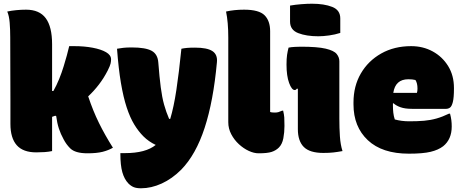

<svg xmlns="http://www.w3.org/2000/svg" viewBox="-20 -812 2490 1032"><path d="M260 0Q241 4 219.5 5.5Q198 7 175 7Q104 7 70 -31.5Q36 -70 36 -146Q36 -200 36 -274.5Q36 -349 35.5 -435Q35 -521 35 -610Q35 -653 32 -690Q29 -727 19 -750Q42 -755 68.5 -757.5Q95 -760 120 -760Q192 -760 226 -714Q260 -668 260 -574V-323H267Q284 -353 298 -387.5Q312 -422 322 -455Q332 -487 339 -513Q346 -539 352 -564H379Q433 -564 478 -555.5Q523 -547 550 -531.5Q577 -516 577 -493Q577 -483 574.5 -471Q572 -459 559 -433Q538 -392 511.5 -357.5Q485 -323 454 -294Q480 -216 512 -151Q544 -86 587 -18Q563 -4 531.5 4Q500 12 450 12Q384 12 357 -15Q336 -36 322 -63Q306 -92 296.5 -121Q287 -150 282 -188L277 -190Q269 -187 260 -184Z M688 -557Q762 -557 795 -539Q828 -521 831 -475Q837 -397 844 -343Q851 -289 862 -249.5Q873 -210 889 -173H895Q914 -236 928 -328.5Q942 -421 955 -550Q969 -553 985 -554.5Q1001 -556 1028 -556Q1093 -556 1121.5 -537.5Q1150 -519 1146 -478Q1127 -269 1080 -125Q1033 19 954 100Q905 149 849 174.5Q793 200 738 200Q714 200 699 194Q684 188 670 174Q648 151 637.5 113.5Q627 76 627 15V11H652Q763 11 817 -33Q779 -51 751 -79Q724 -106 701.5 -143Q679 -180 661 -234.5Q643 -289 630 -366Q617 -443 609 -550Q626 -553 643 -555Q660 -557 688 -557Z M1207 -610Q1207 -693 1195 -750Q1239 -760 1292 -760Q1372 -760 1402 -730Q1432 -700 1432 -644V-210Q1438 -208 1445.5 -207.5Q1453 -207 1457 -207Q1469 -207 1477 -209.5Q1485 -212 1496 -217H1502Q1507 -195 1508 -180.5Q1509 -166 1509 -135Q1509 -101 1503 -69Q1497 -37 1479 -19Q1463 -3 1440 4.5Q1417 12 1370 12Q1345 12 1317 -1Q1289 -14 1264 -37Q1239 -60 1223 -90.5Q1207 -121 1207 -155Z M1581 -118V-335H1575Q1571 -328 1564 -328Q1548 -328 1534 -366Q1520 -404 1520 -465Q1520 -497 1523 -517Q1526 -537 1531 -556Q1545 -559 1565.5 -560Q1586 -561 1597 -561Q1686 -561 1730.5 -550.5Q1775 -540 1789.5 -522Q1804 -504 1804 -483V-175Q1804 -124 1807 -79Q1810 -34 1821 0Q1794 5 1771.5 7.5Q1749 10 1718 10Q1645 10 1613 -22Q1581 -54 1581 -118ZM1539 -782Q1568 -787 1599.5 -789.5Q1631 -792 1657 -792Q1722 -792 1765.5 -775Q1809 -758 1809 -713V-635Q1781 -626 1749 -621.5Q1717 -617 1691 -617Q1627 -617 1583 -634Q1539 -651 1539 -696Z M2190 -564Q2254 -564 2306 -535.5Q2358 -507 2389 -456.5Q2420 -406 2420 -339V-336Q2420 -287 2414 -263.5Q2408 -240 2398.5 -233.5Q2389 -227 2378 -227H2194Q2157 -227 2133 -235.5Q2109 -244 2095 -257L2092 -256V-244Q2092 -225 2094 -206.5Q2096 -188 2102 -170Q2138 -160 2180 -160Q2225 -160 2259.5 -163Q2294 -166 2326 -175Q2358 -184 2393 -201H2399Q2404 -182 2406 -166Q2408 -150 2408 -132Q2408 -63 2362 -26Q2336 -6 2294.5 4Q2253 14 2178 14Q2034 14 1957 -58.5Q1880 -131 1880 -251V-261Q1880 -349 1919.5 -417Q1959 -485 2029 -524.5Q2099 -564 2190 -564ZM2175 -386Q2105 -386 2094 -313H2221Q2224 -322 2224 -336Q2224 -365 2213 -382Q2197 -386 2175 -386Z"/></svg>

Font: Recursive Sn Csl St XBk
Style: Regular
Weight: 1000
Version: Version 1.079;hotconv 1.0.112;makeotfexe 2.5.65598; ttfautoh